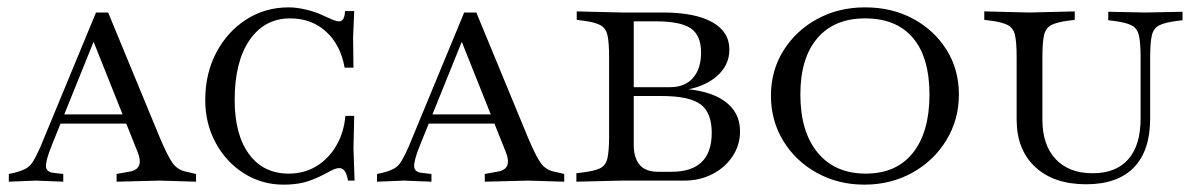

<svg xmlns="http://www.w3.org/2000/svg" viewBox="-20 -491 3235 522"><path d="M4 3V-18L18 -21Q38 -26 50 -32.5Q62 -39 70.5 -53Q79 -67 90 -92L241 -457H274L414 -118Q436 -66 449 -48Q462 -30 483 -25L513 -18V3L414 0L297 3V-18L335 -25Q354 -29 358.5 -42.5Q363 -56 354 -78L223 -406H246L120 -94Q104 -54 105 -38.5Q106 -23 126 -21L152 -18V3L77 0ZM136 -155 147 -180H320L329 -155Z M751 11Q692 11 643.5 -19.5Q595 -50 566.5 -102.5Q538 -155 538 -219Q538 -291 568 -348Q598 -405 649.5 -438Q701 -471 765 -471Q786 -471 811.5 -465Q837 -459 856 -450Q878 -440 886.5 -436.5Q895 -433 902 -433Q917 -433 918 -461H943L940 -389L941 -307H917Q906 -369 866.5 -405Q827 -441 769 -441Q699 -441 658.5 -382Q618 -323 618 -219Q618 -125 657 -72Q696 -19 765 -19Q807 -19 840 -39Q873 -59 894 -94.5Q915 -130 919 -176H943L941 -88L944 0H926Q921 -34 902 -34Q897 -34 890 -31.5Q883 -29 865 -19Q833 -2 808 4.5Q783 11 751 11Z M1005 3V-18L1019 -21Q1039 -26 1051 -32.5Q1063 -39 1071.5 -53Q1080 -67 1091 -92L1242 -457H1275L1415 -118Q1437 -66 1450 -48Q1463 -30 1484 -25L1514 -18V3L1415 0L1298 3V-18L1336 -25Q1355 -29 1359.5 -42.5Q1364 -56 1355 -78L1224 -406H1247L1121 -94Q1105 -54 1106 -38.5Q1107 -23 1127 -21L1153 -18V3L1078 0ZM1137 -155 1148 -180H1321L1330 -155Z M1547 3V-20L1563 -22Q1596 -26 1611.5 -33.5Q1627 -41 1631.5 -61Q1636 -81 1636 -121V-335Q1636 -376 1631.5 -395.5Q1627 -415 1611.5 -423Q1596 -431 1564 -435L1548 -437V-460L1671 -457H1783Q1869 -457 1916 -431Q1963 -405 1963 -356Q1963 -313 1928 -283Q1893 -253 1833 -245L1830 -250Q1908 -246 1950 -216Q1992 -186 1992 -134Q1992 -97 1972 -66.5Q1952 -36 1917.5 -18Q1883 0 1841 0H1670ZM1768 -24H1806Q1915 -24 1915 -130Q1915 -185 1884.5 -207.5Q1854 -230 1778 -230H1697V-254H1802Q1842 -254 1864 -279Q1886 -304 1886 -348Q1886 -395 1858 -414Q1830 -433 1763 -433H1703V-96Q1703 -73 1710.5 -56.5Q1718 -40 1732.5 -32Q1747 -24 1768 -24Z M2330 11Q2259 11 2201 -21Q2143 -53 2109.5 -108Q2076 -163 2076 -231Q2076 -299 2110 -353.5Q2144 -408 2202 -439.5Q2260 -471 2332 -471Q2405 -471 2462.5 -440Q2520 -409 2553.5 -355.5Q2587 -302 2587 -234Q2587 -166 2553 -110Q2519 -54 2460.5 -21.5Q2402 11 2330 11ZM2334 -19Q2417 -19 2462 -75.5Q2507 -132 2507 -234Q2507 -335 2462 -388Q2417 -441 2332 -441Q2248 -441 2202 -387Q2156 -333 2156 -234Q2156 -133 2203 -76Q2250 -19 2334 -19Z M2933 10Q2845 10 2794.5 -37Q2744 -84 2744 -166V-335Q2744 -376 2739.5 -395.5Q2735 -415 2719.5 -423Q2704 -431 2672 -435L2656 -437V-460L2779 -457L2902 -460V-437L2886 -435Q2854 -431 2838.5 -423Q2823 -415 2818.5 -395.5Q2814 -376 2814 -335V-166Q2814 -97 2850 -58.5Q2886 -20 2951 -20Q3014 -20 3047.5 -58Q3081 -96 3081 -169V-334Q3081 -375 3076.5 -394.5Q3072 -414 3056.5 -422Q3041 -430 3009 -434L2993 -436V-459L3094 -457L3195 -459V-436L3179 -434Q3147 -430 3131.5 -422Q3116 -414 3111.5 -394.5Q3107 -375 3107 -334V-169Q3107 -81 3062.5 -35.5Q3018 10 2933 10Z"/></svg>

Font: Baskervville SC
Style: Regular
Weight: 400
Designer: Alexis Faudot, Rémi Forte, Morgane Pierson, Rafael Ribas, Tanguy Vanlaeys, Rosalie Wagner, Thomas Huot-Marchand
Foundry: ANRT
Version: Version 1.100